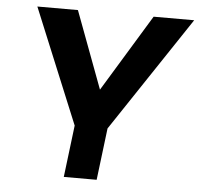

<svg xmlns="http://www.w3.org/2000/svg" viewBox="-52 -790 876 844"><g transform="rotate(5 385.5 -368.0)"><path d="M771 -736 433 -229 405 0H260L288 -229L79 -736H258L385 -396L592 -736Z"/></g></svg>

Font: Josefin Sans
Style: Bold Italic
Weight: 700
Italic angle: -7°
Designer: Santiago Orozco
Foundry: Typemade
Version: Version 2.000